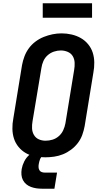

<svg xmlns="http://www.w3.org/2000/svg" viewBox="-20 -949 640 1168"><path d="M255 8Q224 8 193.5 2.5Q163 -3 137.5 -17.5Q112 -32 93 -55Q74 -78 65 -106Q56 -134 55.5 -165.5Q55 -197 61 -228L114 -553Q119 -580 129 -606.5Q139 -633 156 -656Q173 -679 196.5 -696.5Q220 -714 246.5 -724.5Q273 -735 300 -740.5Q327 -746 355 -746Q386 -746 416 -739Q446 -732 471.5 -717.5Q497 -703 516 -680Q535 -657 544 -629Q553 -601 553.5 -569.5Q554 -538 548 -507L495 -182Q490 -155 480.5 -128.5Q471 -102 453.5 -79Q436 -56 412.5 -38.5Q389 -21 363 -10.5Q337 0 309.5 4Q282 8 255 8ZM257 -93Q279 -93 300 -99.5Q321 -106 338 -121Q355 -136 364.5 -156.5Q374 -177 378 -199L431 -523Q435 -545 434 -567.5Q433 -590 422.5 -607.5Q412 -625 392 -633.5Q372 -642 350 -642Q329 -642 308 -635Q287 -628 270 -613Q253 -598 244 -577.5Q235 -557 232 -536L178 -212Q174 -190 175 -168Q176 -146 186.5 -128Q197 -110 216 -101.5Q235 -93 257 -93ZM311 199H236Q218 199 201 196.5Q184 194 168 188Q152 182 139.5 171.5Q127 161 119.5 146.5Q112 132 110.5 114.5Q109 97 112 79Q116 56 127.5 33Q139 10 158.5 -7Q178 -24 202 -31Q226 -38 250 -38L244 0Q237 0 231.5 6.5Q226 13 223.5 20Q221 27 219 34Q217 41 216 48Q214 58 214.5 68Q215 78 219.5 86Q224 94 233 97.5Q242 101 252 101H327ZM240 -841V-929H540V-841Z"/></svg>

Font: Iosevka Curly Slab Extended
Style: Bold Italic
Weight: 700
Width: 7
Italic angle: -9°
Monospace: yes
Designer: Belleve Invis
Foundry: Belleve Invis
Version: Version 11.0.0; ttfautohint (v1.8.3)